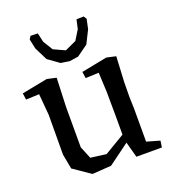

<svg xmlns="http://www.w3.org/2000/svg" viewBox="-138 -847 867 970"><g transform="rotate(-20 295.0 -361.5)"><path d="M183 -345V-127L210 -61L294 -50L403 -115V-221L402 -346L397 -450L326 -447L321 -482L459 -509L509 -498L502 -362L501 -282L503 -221V-41L573 -21L568 14H431L408 -70L295 13L193 20L101 -43L86 -123L87 -337L77 -451L6 -448L1 -483L139 -510L189 -499ZM280 -555 233 -562 173 -605 138 -675 127 -727 137 -743 176 -742 187 -693 219 -641 280 -613 341 -641 373 -693 384 -742 423 -743 433 -727 422 -675 387 -605 327 -562Z"/></g></svg>

Font: Alike Angular
Style: Regular
Weight: 400
Designer: Sveta Sebyakina
Foundry: Cyreal (www.cyreal.org)
Version: Version 1.300; ttfautohint (v1.8.4.7-5d5b)